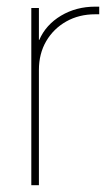

<svg xmlns="http://www.w3.org/2000/svg" viewBox="-20 -546 316 566"><path d="M72.3 0V-522.5H94.7V-428.2H95.7Q115.2 -473.1 159.9 -499.8Q204.6 -526.4 260.7 -526.4Q265.1 -526.4 266.6 -526.4Q268.1 -526.4 272.5 -526.4V-503.9Q269.5 -503.9 267.3 -503.9Q265.1 -503.9 260.7 -503.9Q212.9 -503.9 175.3 -482.7Q137.7 -461.4 116.2 -424.6Q94.7 -387.7 94.7 -339.8V0Z"/></svg>

Font: Inter 28pt Thin
Style: Regular
Weight: 250
Designer: Rasmus Andersson
Foundry: rsms
Version: Version 4.001;git-66647c0bb